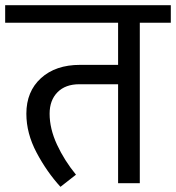

<svg xmlns="http://www.w3.org/2000/svg" viewBox="-40 -709 681 743"><path d="M621 -621H501V0H417V-383H267Q213 -383 182.5 -352Q152 -321 152 -269Q152 -211 180.5 -149.5Q209 -88 254 -33L194 14Q141 -44 101.5 -118.5Q62 -193 62 -269Q62 -355 118.5 -406.5Q175 -458 270 -458H417V-621H-20V-689H621Z"/></svg>

Font: FiraGOUPP
Style: Medium
Weight: 400
Designer: bBox Type
Foundry: bBox Type GmbH
Version: Version 1.001